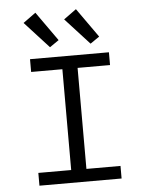

<svg xmlns="http://www.w3.org/2000/svg" viewBox="-57 -895 740 943"><g transform="rotate(-5 312.5 -424.0)"><path d="M99 0V-63H261V-560H107V-623H496V-560H336V-62H504V0ZM210 -673 91 -803 153 -848 255 -704ZM410 -673 291 -803 353 -848 455 -704Z"/></g></svg>

Font: Inconsolata Expanded
Style: Regular
Weight: 400
Width: 7
Monospace: yes
Designer: Raph Levien, Cyreal, Brenton Simpson
Foundry: Raph Levien, Cyreal, Google
Version: Version 3.100; ttfautohint (v1.8.4.7-5d5b)